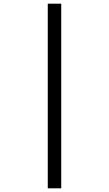

<svg xmlns="http://www.w3.org/2000/svg" viewBox="-20 -780 591 1041"><path d="M239 -760V241H312V-760Z"/></svg>

Font: Noto Sans Cuneiform
Style: Regular
Weight: 400
Designer: Monotype Design Team
Foundry: Monotype Imaging Inc.
Version: Version 2.001